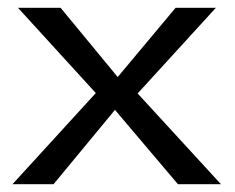

<svg xmlns="http://www.w3.org/2000/svg" viewBox="-20 -471 600 491"><path d="M12 0H117L274 -190L435 0H545L332 -232L532 -451H429L281 -274L135 -451H26L225 -233Z"/></svg>

Font: Charger Pro
Style: BdNar
Weight: 700
Designer: Jasper
Foundry: Cannot Into Space Fonts
Version: Version 1.09